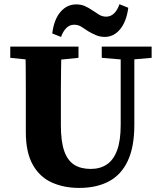

<svg xmlns="http://www.w3.org/2000/svg" viewBox="-20 -880 771 918"><path d="M358.5 18.5Q285.1 18.5 227.3 -7.7Q169.4 -33.9 136.4 -92.9Q103.5 -151.9 103.5 -248.5V-357.2Q103.5 -407 103.5 -456.8Q103.5 -506.5 103 -557.1Q102.5 -607.7 100.5 -657.3H274.1Q273.1 -608.7 272.1 -558.6Q271.1 -508.5 271.1 -458.3Q271.1 -408 271.1 -357.2V-280.3Q271.1 -203.8 287 -158.2Q302.9 -112.6 334.6 -92.4Q366.3 -72.3 413.7 -72.3Q458.7 -72.3 490.7 -93.7Q522.7 -115 539.9 -161.5Q557.1 -207.9 557.1 -283.1V-657.3H622.3V-283.2Q622.3 -177.5 590.9 -110.8Q559.6 -44.1 500.6 -12.8Q441.7 18.5 358.5 18.5ZM29.1 -603.5V-657.3H355.3V-603.5L206.6 -588.5H177.8ZM466.5 -603.5V-657.3H705V-603.5L602.1 -594.5H572.9ZM229.8 -720.1Q238.1 -786.9 269.1 -823Q300.1 -859 344.7 -859Q368.2 -859 386.4 -850.7Q404.7 -842.3 420.9 -831.2Q436.5 -821.1 452.4 -810.7Q468.4 -800.4 487.5 -800.4Q509.7 -800.4 525.7 -816.2Q541.7 -832.1 551.3 -859.9L593.3 -842.8Q584.7 -777 554.4 -740.2Q524 -703.5 480.8 -703.5Q458.5 -703.5 439.3 -711.7Q420.1 -719.9 403.8 -729.4Q386.9 -739.7 371 -750.8Q355 -761.8 334.9 -761.8Q313 -761.8 297.2 -746.1Q281.4 -730.4 271.8 -703.3Z"/></svg>

Font: Source Serif 4 Variable
Style: Regular
Weight: 400
Designer: Frank Grießhammer
Foundry: Adobe
Version: Version 4.005;hotconv 1.1.0;makeotfexe 2.6.0